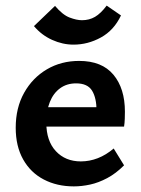

<svg xmlns="http://www.w3.org/2000/svg" viewBox="-20 -651 503 684"><path d="M243 13Q183 13 136 -11.5Q89 -36 62.5 -83Q36 -130 36 -196Q36 -267 66 -320.5Q96 -374 147 -404Q198 -434 262 -434Q343 -434 384 -385Q425 -336 425 -253Q425 -242 424.5 -227.5Q424 -213 422 -200H324V-255Q324 -302 308 -328Q292 -354 251 -354Q218 -354 194 -336.5Q170 -319 157.5 -287.5Q145 -256 145 -214Q145 -149 179 -112.5Q213 -76 268 -76Q299 -76 328.5 -87.5Q358 -99 385 -122L422 -62Q393 -33 362 -16.5Q331 0 301 6.5Q271 13 243 13ZM92 -200 105 -269H409V-200ZM242 -492Q203 -492 165.5 -509Q128 -526 101 -558L176 -630Q203 -598 228 -588.5Q253 -579 272 -579Q298 -579 318.5 -591Q339 -603 360 -631L411 -596Q386 -543 339.5 -517.5Q293 -492 242 -492Z"/></svg>

Font: Ysabeau Office
Style: Bold
Weight: 700
Designer: Christian Thalmann (Catharsis Fonts)
Version: Version 2.001;gftools[0.9.30]; featfreeze: tnum,lnum,ss02